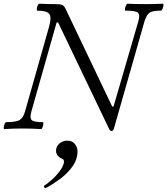

<svg xmlns="http://www.w3.org/2000/svg" viewBox="-27 -688 895 1028"><path d="M571 14Q562 14 556 0L284 -568L276 -567L141 -91Q131 -56 143 -45Q155 -34 202 -34Q206 -34 205 -24.5Q204 -15 200.5 -6Q197 3 192 3Q143 0 94 0Q46 0 -4 3Q-8 3 -7 -6Q-6 -15 -2 -24.5Q2 -34 6 -34Q58 -34 77.5 -45Q97 -56 107 -91L236 -546Q250 -596 237 -613.5Q224 -631 173 -631Q169 -631 170 -640.5Q171 -650 175 -659Q179 -668 183 -668Q205 -667 226.5 -666.5Q248 -666 270 -666Q296 -666 306 -661.5Q316 -657 323 -643L574 -117L581 -118L714 -575Q724 -610 711 -620.5Q698 -631 645 -631Q641 -631 642 -640.5Q643 -650 647.5 -659Q652 -668 656 -668Q679 -667 703 -666.5Q727 -666 750 -666Q774 -666 797.5 -666.5Q821 -667 845 -668Q849 -668 848 -659Q847 -650 843 -640.5Q839 -631 834 -631Q791 -631 774.5 -620.5Q758 -610 747 -575L583 0Q578 14 571 14ZM218 319Q214 321 210 315Q206 309 210 306Q230 293 251.5 273.5Q273 254 290.5 231.5Q308 209 314 188Q319 167 307 163Q273 148 273 119Q273 96 291 80.5Q309 65 334 65Q360 65 374 83Q388 101 388 121Q388 166 360.5 204Q333 242 293.5 271Q254 300 218 319Z"/></svg>

Font: Junicode
Style: Italic
Weight: 400
Italic angle: -11°
Designer: Peter S. Baker
Version: Version 2.100; ttfautohint (v1.8.4)